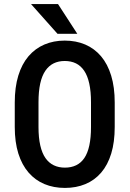

<svg xmlns="http://www.w3.org/2000/svg" viewBox="-20 -922 643 952"><path d="M548.8 -413.6V-292.5Q548.8 -217.3 531.5 -160.6Q514.2 -104 481.7 -66.2Q449.2 -28.3 403.6 -9.3Q357.9 9.8 301.8 9.8Q246.1 9.8 200.4 -9.3Q154.8 -28.3 121.8 -66.2Q88.9 -104 71 -160.6Q53.2 -217.3 53.2 -292.5V-413.6Q53.2 -489.7 70.8 -547.1Q88.4 -604.5 121.3 -643.1Q154.3 -681.6 200 -701.2Q245.6 -720.7 300.8 -720.7Q356.9 -720.7 402.6 -701.2Q448.2 -681.6 481 -643.1Q513.7 -604.5 531.2 -547.1Q548.8 -489.7 548.8 -413.6ZM431.2 -292.5V-414.6Q431.2 -468.8 422.6 -507.6Q414.1 -546.4 397.5 -571Q380.9 -595.7 356.7 -607.7Q332.5 -619.6 300.8 -619.6Q270 -619.6 245.8 -607.7Q221.7 -595.7 204.8 -571Q188 -546.4 179.4 -507.6Q170.9 -468.8 170.9 -414.6V-292.5Q170.9 -239.3 179.7 -200.9Q188.5 -162.6 205.3 -138.4Q222.2 -114.3 246.6 -102.5Q271 -90.8 301.8 -90.8Q333 -90.8 357.4 -102.5Q381.8 -114.3 398.2 -138.4Q414.6 -162.6 422.9 -200.9Q431.2 -239.3 431.2 -292.5ZM267.6 -901.9 363.3 -754.4H265.1L133.8 -901.9Z"/></svg>

Font: Roboto Condensed Medium
Style: Regular
Weight: 500
Designer: Christian Robertson
Foundry: Google
Version: Version 3.0